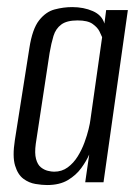

<svg xmlns="http://www.w3.org/2000/svg" viewBox="-20 -524 402 552"><path d="M115.3 8Q101.1 8 82.1 4.9Q63.1 1.8 47.2 -10.1Q31.2 -22 23.3 -48.1Q15.4 -74.2 22.7 -121L64.5 -386Q72.9 -440.7 92.4 -465.5Q111.9 -490.3 137.2 -496.9Q162.5 -503.6 187.6 -503.6Q220.5 -503.6 246.8 -492.1Q273.2 -480.5 280.2 -456.2L285.2 -495H347.6L277.6 0H225L236.5 -79.8Q228.5 -61.3 213.8 -41Q199.1 -20.7 175.3 -6.3Q151.4 8 115.3 8ZM135.5 -30.4Q157.9 -30.4 174.7 -42.8Q191.5 -55.2 203.3 -74.2Q215.1 -93.2 222.8 -114.2Q230.5 -135.2 234.7 -152.7Q238.9 -170.2 239.9 -179.3L273.6 -417.1Q271.6 -422.4 266 -433.7Q260.5 -445 246.4 -455.1Q232.4 -465.3 202.8 -465.3Q172 -465.3 156.1 -453.4Q140.2 -441.6 133.8 -420.8Q127.4 -399.9 122.6 -371.8L82.9 -110.9Q79.1 -83.5 83.6 -67Q88.1 -50.4 97.6 -42.9Q107.2 -35.4 117.6 -32.9Q128.1 -30.4 135.5 -30.4Z"/></svg>

Font: Alumni Sans Thin
Style: Italic
Weight: 100
Italic angle: -8°
Designer: Robert E. Leuschke
Foundry: Robert E. Leuschke
Version: Version 1.016